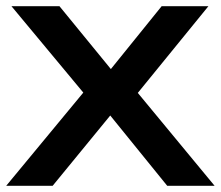

<svg xmlns="http://www.w3.org/2000/svg" viewBox="-48 -600 713 620"><path d="M-28 0H122L308 -227L492 0H645L397 -300L625 -580H474L310 -377L144 -580H-11L221 -301Z"/></svg>

Font: Charger Pro
Style: UltraExt
Weight: 900
Designer: Jasper
Foundry: Cannot Into Space Fonts
Version: Version 1.09